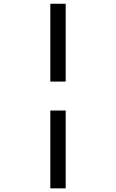

<svg xmlns="http://www.w3.org/2000/svg" viewBox="-20 -865 626 1036"><path d="M251.5 151.4V-268.6H334.5V151.4ZM251.5 -424.8V-844.7H334.5V-424.8Z"/></svg>

Font: Cascadia Mono SemiLight
Style: Regular
Weight: 350
Monospace: yes
Designer: Aaron Bell
Foundry: Saja Typeworks
Version: Version 2404.023; ttfautohint (v1.8.4)